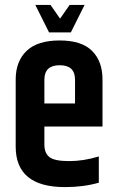

<svg xmlns="http://www.w3.org/2000/svg" viewBox="-20 -757 474 783"><path d="M44 -159V-433Q44 -507 88.5 -549.5Q133 -592 223 -592Q313 -592 355.5 -549.5Q398 -507 398 -433V-241H161V-168Q161 -132 182 -116Q203 -100 262 -100Q321 -100 383 -119V-12Q321 6 245 6Q44 6 44 -159ZM161 -335H286V-432Q286 -491 223.5 -491Q161 -491 161 -432ZM180 -625 124 -737H186L225 -681L264 -737H325L269 -625Z"/></svg>

Font: Khand Semibold
Style: Regular
Weight: 600
Designer: Devanagari: Sanchit Sawaria, Jyotish Sonowal; Latin: Satya Rajpurohit
Foundry: Indian Type Foundry
Version: Version 1.100;PS 1.0;hotconv 1.0.78;makeotf.lib2.5.61930; tt